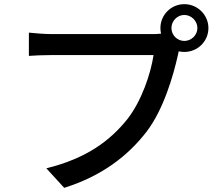

<svg xmlns="http://www.w3.org/2000/svg" viewBox="-20 -860 1040 924"><path d="M805 -725C805 -759 833 -788 867 -788C901 -788 930 -759 930 -725C930 -691 901 -663 867 -663C833 -663 805 -691 805 -725ZM752 -725C752 -716 753 -707 755 -698C739 -696 724 -696 712 -696C662 -696 292 -696 227 -696C194 -696 147 -700 119 -703V-591C145 -593 185 -595 227 -595C292 -595 660 -595 719 -595C705 -504 662 -376 594 -288C511 -184 398 -98 203 -50L289 44C470 -13 595 -109 686 -227C767 -334 813 -492 836 -594L840 -613C849 -611 858 -610 867 -610C931 -610 983 -661 983 -725C983 -788 931 -840 867 -840C803 -840 752 -788 752 -725Z"/></svg>

Font: Noto Sans JP Medium
Style: Regular
Weight: 500
Designer: Ryoko NISHIZUKA 西塚涼子 (kana, bopomofo & ideographs); Paul D. Hunt (Latin, Greek & Cyrillic); Sandoll Communications 산돌커뮤니
Foundry: Adobe
Version: Version 2.004;hotconv 1.0.118;makeotfexe 2.5.65603